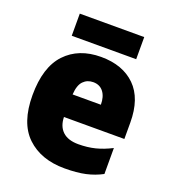

<svg xmlns="http://www.w3.org/2000/svg" viewBox="-134 -827 840 938"><g transform="rotate(20 285.5 -358.0)"><path d="M291 -563Q404 -563 469 -499Q534 -435 534 -310V-225H220Q221 -177 249 -150.5Q277 -124 331 -124Q378 -124 418 -134Q458 -144 501 -166V-31Q462 -10 417 0Q372 10 308 10Q185 10 112 -59.5Q39 -129 39 -273Q39 -419 107 -491Q175 -563 291 -563ZM297 -434Q266 -434 245.5 -413Q225 -392 222 -343H369Q369 -385 350 -409.5Q331 -434 297 -434ZM455 -726V-611H120V-726Z"/></g></svg>

Font: Noto Sans Bengali SemiCondensed Black
Style: Regular
Weight: 900
Width: 4
Designer: Joana Ranito - Universal Thirst; Jelle Bosma - Monotype Design Team
Foundry: Universal Thirst ehf.
Version: Version 3.000; ttfautohint (v1.8.4.7-5d5b)